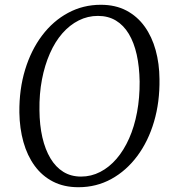

<svg xmlns="http://www.w3.org/2000/svg" viewBox="-20 -773 721 803"><path d="M308 10Q247.5 10 201.8 -13.5Q156 -37 125 -79.5Q94 -122 78 -179Q62 -236 61 -302.5Q60 -399.5 85 -481.5Q110 -563.5 156 -624.5Q202 -685.5 264.8 -719.2Q327.5 -753 401.5 -753Q463 -753 508.8 -728.8Q554.5 -704.5 585 -662Q615.5 -619.5 631 -563.2Q646.5 -507 647 -442.5Q648.5 -346.5 624.2 -264.2Q600 -182 554.2 -120.5Q508.5 -59 445.8 -24.5Q383 10 308 10ZM319 -34.5Q361.5 -34.5 399.2 -54Q437 -73.5 467.5 -109Q498 -144.5 520 -194Q542 -243.5 553.2 -303.8Q564.5 -364 564 -432Q563 -494 551.8 -544.5Q540.5 -595 518.8 -631.2Q497 -667.5 464.8 -687Q432.5 -706.5 389.5 -706.5Q347 -706.5 309.2 -687.5Q271.5 -668.5 241 -633.8Q210.5 -599 188.8 -549.8Q167 -500.5 155.5 -440.5Q144 -380.5 145 -312Q145.5 -249.5 157.2 -198.5Q169 -147.5 191 -110.8Q213 -74 245 -54.2Q277 -34.5 319 -34.5Z"/></svg>

Font: Merriweather 36pt Light
Style: Italic
Weight: 300
Italic angle: -7.8°
Version: Version 2.101